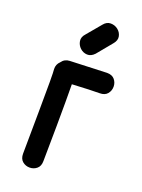

<svg xmlns="http://www.w3.org/2000/svg" viewBox="-143 -818 657 886"><g transform="rotate(20 185.5 -375.5)"><path d="M68 -49Q68 -24 83 -11.5Q98 1 118 1Q138 1 153 -11.5Q168 -24 168 -49Q168 -88 170 -222Q171 -355 170 -427Q263 -432 305 -432Q330 -432 342.5 -447Q355 -462 355 -482Q355 -502 342.5 -517Q330 -532 305 -532Q291 -532 124 -525Q99 -524 85 -504Q68 -488 69 -465Q72 -443 70 -258Q68 -72 68 -49ZM225 -597 286 -671Q302 -690 298 -709Q294 -728 278.5 -740Q263 -752 243 -752Q223 -752 208 -733L151 -665Q134 -647 137 -627.5Q140 -608 154.5 -594.5Q169 -581 188.5 -580Q208 -579 225 -597Z"/></g></svg>

Font: Balsamiq Sans
Style: Regular
Weight: 400
Designer: Michael Angeles
Foundry: Balsamiq SRL
Version: Version 1.020; ttfautohint (v1.8.4.7-5d5b);gftools[0.9.26]